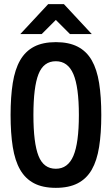

<svg xmlns="http://www.w3.org/2000/svg" viewBox="-20 -908 540 925"><path d="M249 -705Q312 -705 354.5 -683Q397 -661 422 -617.5Q447 -574 457.5 -508Q468 -442 468 -354Q468 -266 457.5 -200Q447 -134 422 -90.5Q397 -47 354.5 -25Q312 -3 249 -3Q186 -3 144 -25Q102 -47 77 -90.5Q52 -134 41.5 -200Q31 -266 31 -354Q31 -442 41.5 -508Q52 -574 77 -617.5Q102 -661 144 -683Q186 -705 249 -705ZM249 -613Q190 -613 165.5 -551Q141 -489 141 -354Q141 -219 165.5 -157Q190 -95 249 -95Q307 -95 333.5 -157Q360 -219 360 -354Q360 -489 333.5 -551Q307 -613 249 -613ZM288 -888 422 -744H317L249 -812L181 -744H78L212 -888Z"/></svg>

Font: D2Coding
Style: Bold
Weight: 700
Monospace: yes
Designer: Yong-Rak Park; Jeong-Hwan Yoon; Sang-Min Lee;
Foundry: NHN Corporation
Version: Version 1.3.2; Build 20180524